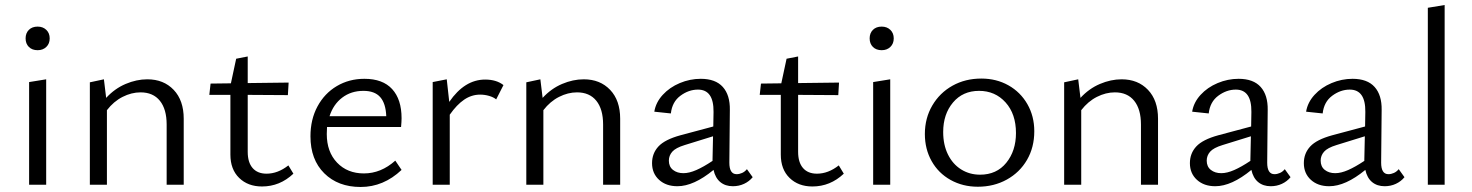

<svg xmlns="http://www.w3.org/2000/svg" viewBox="-20 -736 5864 765"><path d="M96 -409 164 -420V0H96ZM82 -583Q82 -604 95 -617Q108 -630 130 -630Q151 -630 164.5 -617Q178 -604 178 -583Q178 -562 164.5 -549Q151 -536 130 -536Q108 -536 95 -549Q82 -562 82 -583Z M540 -368Q504 -368 468.5 -350Q433 -332 406 -297V0H338V-408L394 -420L403 -346Q437 -383 480.5 -401.5Q524 -420 567 -420Q632 -420 672 -378Q712 -336 712 -263V0H644V-240Q644 -301 617 -334.5Q590 -368 540 -368Z M898 -120V-358H814L819 -403L900 -404L921 -502L967 -511V-405L1130 -407L1127 -357L967 -358V-131Q967 -89 986.5 -66.5Q1006 -44 1042 -44Q1087 -44 1129 -77L1149 -44Q1095 7 1024 7Q968 7 933 -27Q898 -61 898 -120Z M1217 -193Q1217 -260 1245 -312Q1273 -364 1322 -393Q1371 -422 1432 -422Q1505 -422 1542.5 -381Q1580 -340 1580 -265Q1580 -252 1578 -230H1283L1282 -202Q1282 -131 1323 -88Q1364 -45 1430 -45Q1498 -45 1555 -96L1580 -59Q1508 9 1417 9Q1327 9 1272 -45.5Q1217 -100 1217 -193ZM1519 -273Q1517 -324 1495 -349Q1473 -374 1428 -374Q1379 -374 1343.5 -347Q1308 -320 1293 -273Z M1704 -409 1760 -420 1770 -330Q1831 -419 1913 -419Q1958 -419 1986 -397L1957 -340Q1946 -349 1928.5 -354Q1911 -359 1893 -359Q1859 -359 1829.5 -339Q1800 -319 1772 -279V0H1704Z M2279 -368Q2243 -368 2207.5 -350Q2172 -332 2145 -297V0H2077V-408L2133 -420L2142 -346Q2176 -383 2219.5 -401.5Q2263 -420 2306 -420Q2371 -420 2411 -378Q2451 -336 2451 -263V0H2383V-240Q2383 -301 2356 -334.5Q2329 -368 2279 -368Z M2823 -59Q2744 6 2679 6Q2634 6 2606 -19.5Q2578 -45 2578 -86Q2578 -125 2603.5 -152.5Q2629 -180 2691 -197L2822 -232L2823 -290Q2824 -379 2761 -379Q2724 -379 2691 -354.5Q2658 -330 2653 -284L2587 -291Q2593 -328 2620.5 -358Q2648 -388 2688.5 -405Q2729 -422 2772 -422Q2831 -422 2860 -389.5Q2889 -357 2888 -298L2886 -88Q2886 -42 2915 -42Q2926 -42 2937 -47Q2948 -52 2956 -62L2979 -30Q2965 -13 2944.5 -3.5Q2924 6 2900 6Q2870 6 2850 -10.5Q2830 -27 2823 -59ZM2703 -46Q2726 -46 2754.5 -58.5Q2783 -71 2819 -95V-101L2821 -193L2708 -158Q2672 -147 2658.5 -131.5Q2645 -116 2645 -96Q2645 -72 2661.5 -59Q2678 -46 2703 -46Z M3091 -120V-358H3007L3012 -403L3093 -404L3114 -502L3160 -511V-405L3323 -407L3320 -357L3160 -358V-131Q3160 -89 3179.5 -66.5Q3199 -44 3235 -44Q3280 -44 3322 -77L3342 -44Q3288 7 3217 7Q3161 7 3126 -27Q3091 -61 3091 -120Z M3459 -409 3527 -420V0H3459ZM3445 -583Q3445 -604 3458 -617Q3471 -630 3493 -630Q3514 -630 3527.5 -617Q3541 -604 3541 -583Q3541 -562 3527.5 -549Q3514 -536 3493 -536Q3471 -536 3458 -549Q3445 -562 3445 -583Z M3665 -202Q3665 -265 3694.5 -315.5Q3724 -366 3775 -394.5Q3826 -423 3890 -423Q3950 -423 3998 -396Q4046 -369 4073.5 -321Q4101 -273 4101 -213Q4101 -149 4072 -99Q4043 -49 3991.5 -20.5Q3940 8 3876 8Q3816 8 3767.5 -19Q3719 -46 3692 -94Q3665 -142 3665 -202ZM4028 -206Q4028 -282 3986.5 -328Q3945 -374 3881 -374Q3816 -374 3777 -327.5Q3738 -281 3738 -210Q3738 -159 3757 -120.5Q3776 -82 3809.5 -61Q3843 -40 3885 -40Q3951 -40 3989.5 -87.5Q4028 -135 4028 -206Z M4422 -368Q4386 -368 4350.5 -350Q4315 -332 4288 -297V0H4220V-408L4276 -420L4285 -346Q4319 -383 4362.5 -401.5Q4406 -420 4449 -420Q4514 -420 4554 -378Q4594 -336 4594 -263V0H4526V-240Q4526 -301 4499 -334.5Q4472 -368 4422 -368Z M4966 -59Q4887 6 4822 6Q4777 6 4749 -19.5Q4721 -45 4721 -86Q4721 -125 4746.5 -152.5Q4772 -180 4834 -197L4965 -232L4966 -290Q4967 -379 4904 -379Q4867 -379 4834 -354.5Q4801 -330 4796 -284L4730 -291Q4736 -328 4763.5 -358Q4791 -388 4831.5 -405Q4872 -422 4915 -422Q4974 -422 5003 -389.5Q5032 -357 5031 -298L5029 -88Q5029 -42 5058 -42Q5069 -42 5080 -47Q5091 -52 5099 -62L5122 -30Q5108 -13 5087.5 -3.5Q5067 6 5043 6Q5013 6 4993 -10.5Q4973 -27 4966 -59ZM4846 -46Q4869 -46 4897.5 -58.5Q4926 -71 4962 -95V-101L4964 -193L4851 -158Q4815 -147 4801.5 -131.5Q4788 -116 4788 -96Q4788 -72 4804.5 -59Q4821 -46 4846 -46Z M5420 -59Q5341 6 5276 6Q5231 6 5203 -19.5Q5175 -45 5175 -86Q5175 -125 5200.5 -152.5Q5226 -180 5288 -197L5419 -232L5420 -290Q5421 -379 5358 -379Q5321 -379 5288 -354.5Q5255 -330 5250 -284L5184 -291Q5190 -328 5217.5 -358Q5245 -388 5285.5 -405Q5326 -422 5369 -422Q5428 -422 5457 -389.5Q5486 -357 5485 -298L5483 -88Q5483 -42 5512 -42Q5523 -42 5534 -47Q5545 -52 5553 -62L5576 -30Q5562 -13 5541.5 -3.5Q5521 6 5497 6Q5467 6 5447 -10.5Q5427 -27 5420 -59ZM5300 -46Q5323 -46 5351.5 -58.5Q5380 -71 5416 -95V-101L5418 -193L5305 -158Q5269 -147 5255.5 -131.5Q5242 -116 5242 -96Q5242 -72 5258.5 -59Q5275 -46 5300 -46Z M5669 -705 5736 -716V0H5669Z"/></svg>

Font: LXGW Bright TC
Style: Regular
Weight: 400
Designer: Christian Thalmann (Catharsis Fonts)
Foundry: LXGW / Christian Thalmann (Catharsis Fonts) / Fontworks Inc.
Version: Version 5.501